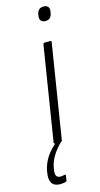

<svg xmlns="http://www.w3.org/2000/svg" viewBox="-176 -689 479 923"><g transform="rotate(-15 63.5 -228.0)"><path d="M30 0Q22 0 23 -7L98 -475Q99 -482 106 -482H134Q137 -482 138.5 -481Q140 -480 139 -475L64 -7Q63 0 57 0ZM137 -581Q123 -581 115.5 -589Q108 -597 110 -611L111 -620Q114 -635 122 -643Q130 -651 145 -651Q160 -651 167 -643Q174 -635 172 -620L170 -611Q168 -597 160 -589Q152 -581 137 -581ZM2 195Q-27 195 -38.5 176.5Q-50 158 -44 126L-43 117Q-35 78 -13.5 47Q8 16 44 -12L60 -2Q32 25 14.5 53.5Q-3 82 -8 113L-9 121Q-16 160 13 160Q19 160 23.5 159Q28 158 33 157Q36 156 38 157Q40 158 39 162L36 184Q35 191 28 192Q23 193 16 194Q9 195 2 195Z"/></g></svg>

Font: Sofia Sans Extra Condensed Light
Style: Italic
Weight: 300
Italic angle: -9°
Version: Version 4.100